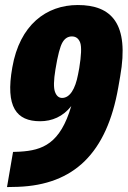

<svg xmlns="http://www.w3.org/2000/svg" viewBox="-20 -740 516 776"><path d="M8.3 16.1 52.7 15.1C278.8 6.8 411.6 -121.1 458 -386.7L465.8 -431.6C503.4 -645 430.7 -719.7 294.4 -719.7C167 -719.7 59.6 -639.2 29.8 -467.8C1 -307.1 46.9 -250 142.1 -250C189.9 -250 234.9 -268.6 268.1 -311.5C223.6 -159.7 152.8 -132.3 59.6 -127L32.7 -126ZM202.1 -369.1C196.3 -385.3 196.8 -415.5 204.1 -459.5C213.4 -516.6 223.1 -553.2 232.9 -569.3C242.2 -585 254.9 -592.8 270.5 -592.8C286.6 -592.8 297.9 -584.5 304.2 -567.4C310.1 -550.3 308.6 -516.1 300.3 -464.8L295.4 -439C284.2 -379.9 262.2 -344.2 231 -344.2C217.8 -344.2 208 -352.5 202.1 -369.1Z"/></svg>

Font: Roboto Flex Super Cond Black
Style: Italic
Weight: 900
Width: 3
Italic angle: -10°
Designer: Berlow after Robertson
Foundry: Google
Version: Version 3.200;Glyphs 3.3 (3311)